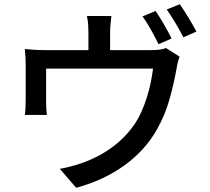

<svg xmlns="http://www.w3.org/2000/svg" viewBox="-20 -837 996 912"><path d="M98 -604Q121 -602 143 -600.5Q165 -599 191 -599H400V-682Q400 -699 399 -717Q398 -735 393 -761H509Q506 -735 504.5 -717Q503 -699 503 -682V-599H696Q725 -599 741 -601.5Q757 -604 768 -609L833 -568Q828 -556 823.5 -536.5Q819 -517 817 -503Q806 -440 785 -365Q764 -290 726 -223Q670 -123 571 -51.5Q472 20 342 55L264 -35Q315 -44 366 -61.5Q417 -79 463.5 -105.5Q510 -132 549.5 -167.5Q589 -203 619 -247Q638 -275 652.5 -308Q667 -341 678 -375.5Q689 -410 696 -445Q703 -480 707 -511H199V-353Q199 -339 200 -321Q201 -303 203 -291H98Q100 -305 101 -324Q102 -343 102 -359V-527Q102 -543 101 -565Q100 -587 98 -604ZM733 -627Q719 -656 698 -694Q677 -732 657 -759L719 -785Q728 -772 738.5 -755Q749 -738 759.5 -720Q770 -702 779 -685Q788 -668 795 -654ZM834 -817Q843 -804 854 -787Q865 -770 876 -752Q887 -734 896.5 -717Q906 -700 913 -687L851 -660Q835 -691 813.5 -727.5Q792 -764 772 -792Z"/></svg>

Font: Kinto Sans Med
Style: Regular
Weight: 500
Designer: Authors: Ryoko NISHIZUKA  (kana & ideographs); Paul D. Hunt (Latin, Greek & Cyrillic); Wenlong ZHANG  (bopomofo); Sandol
Foundry: Adobe Systems Incorporated, ookami Inc.
Version: Version 0.001